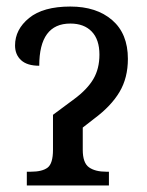

<svg xmlns="http://www.w3.org/2000/svg" viewBox="-20 -567 448 587"><path d="M62 -42H74Q109 -42 125.5 -54.5Q142 -67 142 -109V-216L208 -265Q247 -294 265.5 -325.5Q284 -357 284 -400Q284 -446 260.5 -470.5Q237 -495 195 -495Q100 -495 100 -366Q63 -366 44.5 -383Q26 -400 26 -428Q26 -477 69 -512Q112 -547 195 -547Q275 -547 323 -505.5Q371 -464 371 -387Q371 -329 345.5 -286Q320 -243 269 -205L233 -177V-109Q233 -69 252 -55.5Q271 -42 305 -42H313V0H62Z"/></svg>

Font: Noto Serif Narrow
Style: Regular
Weight: 400
Width: 4
Designer: Monotype Design Team
Foundry: Monotype Imaging Inc.
Version: Version 1.001